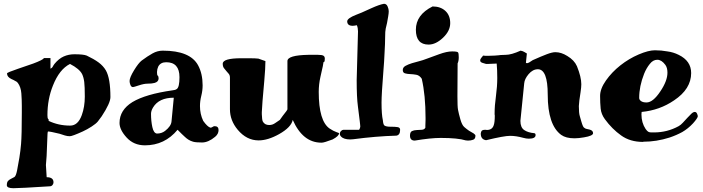

<svg xmlns="http://www.w3.org/2000/svg" viewBox="-20 -719 3707 1012"><path d="M242 263Q85 273 50.5 273Q16 273 16 257Q16 241 23 234Q30 227 39 223Q48 219 56 214Q64 209 70 179.5Q76 150 82 113Q88 76 91 40Q95 -8 95 -125V-161Q95 -194 92.5 -227Q90 -260 74 -282Q69 -289 59 -293Q51 -298 41 -302Q17 -313 17 -332Q17 -337 75 -356.5Q133 -376 155 -384Q206 -403 212 -413H246V-357Q255 -361 258 -367.5Q261 -374 267 -382Q290 -410 316 -421.5Q342 -433 372 -433Q420 -433 437 -426Q475 -408 499.5 -390Q524 -372 538 -348Q562 -306 562 -207Q562 -176 516 -106Q505 -90 495.5 -78.5Q486 -67 463 -52Q440 -37 416 -26Q361 -1 348 -1Q335 -1 322 -5Q309 -10 294 -14Q245 -26 233 -26Q230 -26 229 22Q226 120 222 151L226 215Q262 215 262 242Q262 250 256.5 256.5Q251 263 242 263ZM236 -82Q288 -57 349 -57Q350 -57 350 -57Q391 -57 411 -112Q427 -156 427 -209.5Q427 -263 424 -287Q421 -311 413 -328Q399 -356 349 -382Q293 -354 259 -268Q230 -196 230 -112Q230 -96 233.5 -92.5Q237 -89 237 -86.5Q237 -84 236.5 -84Q236 -84 236 -83Z M926 -312Q926 -391 856 -391Q826 -391 814 -368Q808 -355 807.5 -339.5Q807 -324 811.5 -320Q816 -316 816 -306Q816 -288 795 -282Q782 -278 757 -278Q739 -278 712 -269Q685 -260 681 -260Q672 -260 667.5 -271Q663 -282 663 -292Q663 -310 686.5 -348.5Q710 -387 727 -400Q758 -423 784 -437.5Q810 -452 838 -452Q982 -452 1024 -375Q1048 -331 1048 -269Q1048 -242 1041 -214Q1034 -186 1034 -160Q1034 -118 1051 -82Q1073 -51 1089 -46Q1095 -46 1100.5 -50Q1106 -54 1111 -54Q1132 -54 1132 -33.5Q1132 -13 1114 2Q1078 32 1045 32Q1012 32 998 28Q984 24 973 17Q962 10 954 2L938 -13L923 -28Q917 -35 916 -35Q848 47 744 47Q685 47 647.5 6Q610 -35 610 -71Q610 -139 678 -181Q748 -223 890 -243Q904 -244 912 -250Q926 -260 926 -312ZM787 -153Q776 -135 776 -119Q776 -81 783 -49Q790 -17 807 -15Q832 -15 850 -29Q882 -54 884 -79L896 -204Q818 -204 787 -153Z M1674 33Q1576 33 1523 -87Q1515 -48 1451 -12Q1392 21 1343 21Q1280 21 1233 -35Q1192 -84 1192 -143V-310Q1192 -322 1186 -329.5Q1180 -337 1173 -344.5Q1166 -352 1160 -360.5Q1154 -369 1154 -383Q1154 -412 1252 -412H1291Q1328 -412 1342 -410L1379 -397Q1379 -361 1373 -293Q1361 -163 1360 -128V-117Q1361 -88 1365 -79Q1375 -60 1399 -60Q1416 -60 1430 -70L1455 -87Q1457 -90 1470 -108Q1495 -139 1495 -143V-397Q1495 -428 1605 -430H1656Q1677 -430 1684.5 -425.5Q1692 -421 1692 -410.5Q1692 -400 1691 -396.5Q1690 -393 1685 -391Q1682 -369 1677 -350L1669 -314Q1660 -274 1660 -235Q1660 -80 1718 -41Q1738 -28 1752.5 -23Q1767 -18 1767 -17Q1767 -2 1733 16Q1688 33 1676 33Q1676 33 1675 33Z M1841 15 1826 16Q1791 16 1777 0Q1771 -6 1771 -13Q1771 -22 1778 -29Q1784 -35 1791 -35H1872Q1874 -35 1876.5 -42Q1879 -49 1879 -52.5Q1879 -56 1878 -64Q1877 -72 1876 -82Q1873 -110 1866.5 -158Q1860 -206 1860 -296L1867 -554Q1867 -571 1861 -586Q1846 -583 1839 -583Q1810 -583 1810 -607Q1811 -623 1857 -641L1887 -653L1938 -676Q1980 -695 2004 -699Q2017 -699 2023 -685Q2029 -671 2029 -660Q2029 -649 2026 -632Q2023 -615 2020 -598L2013 -568Q2010 -555 2010 -523Q2010 -491 2007 -442Q2005 -393 2001 -347Q1991 -222 1991 -178Q1991 -116 1998 -85Q2000 -61 2007 -57Q2016 -51 2039 -51H2045Q2062 -51 2075.5 -49Q2089 -47 2089 -35Q2089 -7 2069 -4Q1962 -1 1841 15Z M2303 8Q2250 8 2166 22Q2141 22 2141 -4Q2141 -23 2151.5 -28Q2162 -33 2176 -33.5Q2190 -34 2203.5 -35Q2217 -36 2222 -46V-56L2223 -87V-97Q2223 -217 2203 -304Q2191 -322 2174 -325Q2157 -328 2141.5 -328.5Q2126 -329 2114.5 -332.5Q2103 -336 2103 -350Q2103 -364 2117.5 -372Q2132 -380 2151.5 -386Q2171 -392 2189.5 -396.5Q2208 -401 2231 -410L2294 -433Q2335 -448 2363 -448Q2391 -448 2394.5 -442.5Q2398 -437 2398 -417Q2398 -397 2392 -385L2391 -212Q2391 -157 2394 -141Q2398 -120 2406.5 -90Q2415 -60 2427 -49.5Q2439 -39 2452 -30L2476 -16Q2486 -9 2486 -4Q2486 13 2474 17.5Q2462 22 2447 22L2435 21Q2393 8 2303 8ZM2239 -484Q2172 -484 2172 -562.5Q2172 -641 2260 -685Q2302 -685 2327.5 -661.5Q2353 -638 2353 -597Q2353 -556 2315 -520Q2277 -484 2239 -484Z M2542 20Q2514 16 2514 -15Q2516 -29 2522 -32Q2528 -35 2538 -35L2546 -34Q2574 -34 2582 -58Q2588 -73 2588 -110Q2588 -113 2587 -116Q2587 -119 2587 -122Q2587 -162 2594 -212Q2601 -264 2601 -307.5Q2601 -351 2598 -384L2552 -382H2542Q2533 -384 2522 -388Q2511 -392 2511 -400Q2511 -408 2517.5 -415Q2524 -422 2526 -426Q2532 -425 2537 -425H2559Q2576 -425 2588 -426Q2600 -427 2606.5 -427.5Q2613 -428 2619.5 -429Q2626 -430 2646 -430Q2675 -430 2724 -452Q2736 -450 2744.5 -444.5Q2753 -439 2757 -437L2752 -388Q2754 -386 2758 -386Q2766 -386 2788 -402Q2835 -423 2863 -433.5Q2891 -444 2907 -444Q2923 -444 2938.5 -439Q2954 -434 2970 -424Q3007 -402 3021 -370Q3044 -313 3044 -275Q3044 -259 3040 -233Q3032 -184 3031 -160Q3031 -123 3036 -107Q3040 -91 3044 -79Q3053 -48 3059 -46Q3064 -41 3072 -39.5Q3080 -38 3088 -36Q3106 -31 3106 -17Q3106 -3 3058 5Q3030 10 3008 10Q2963 10 2938 -8Q2867 -60 2867 -220Q2867 -354 2815 -354Q2788 -354 2766 -328Q2745 -303 2743 -280L2723 -82Q2723 -47 2743 -33.5Q2763 -20 2796 -17Q2803 -16 2803 -7Q2803 12 2767 12Q2754 12 2736 7Q2700 -3 2668.5 -3Q2637 -3 2542 20Z M3362 -129 3361 -116Q3361 -72 3383 -39Q3391 -28 3397 -24.5Q3403 -21 3413 -21H3427Q3497 -21 3557 -54Q3568 -60 3579 -72L3603 -98Q3614 -110 3624 -119.5Q3634 -129 3642 -129Q3650 -129 3654 -120Q3658 -111 3658 -106Q3657 -96 3633 -69Q3607 -41 3576 -23Q3545 -6 3509 6Q3440 28 3371 28Q3370 29 3369 29Q3301 29 3254 -5Q3206 -39 3168 -91Q3149 -117 3146 -146.5Q3143 -176 3143 -213.5Q3143 -251 3174 -295Q3205 -339 3250 -374.5Q3295 -410 3346.5 -432Q3398 -454 3432 -454Q3466 -454 3498 -448Q3529 -444 3557 -430Q3623 -398 3623 -334Q3623 -250 3533 -190Q3457 -138 3362 -129ZM3349 -203Q3349 -193 3359 -186Q3369 -179 3387 -179Q3388 -179 3388 -179Q3422 -179 3461 -238Q3498 -293 3498 -336Q3498 -362 3487 -377Q3467 -404 3444.5 -404Q3422 -404 3405 -382Q3387 -360 3375 -330Q3349 -264 3349 -203Z"/></svg>

Font: Miltonian Tattoo
Style: Regular
Weight: 400
Designer: Pablo Impallari
Foundry: Pablo Impallari
Version: Version 1.008